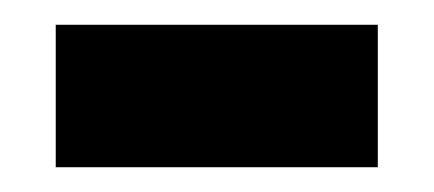

<svg xmlns="http://www.w3.org/2000/svg" viewBox="-20 -350 350 155"><path d="M25 -215H285V-330H25Z"/></svg>

Font: Noto Serif Gurmukhi ExtraBold
Style: Regular
Weight: 800
Designer: Vaibhav Singh and the Monotype Design Team
Foundry: Monotype Imaging Inc.
Version: Version 2.004